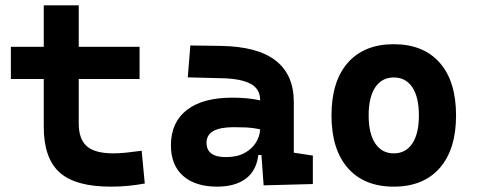

<svg xmlns="http://www.w3.org/2000/svg" viewBox="-20 -694 1798 724"><path d="M21 -396V-517.6H145V-673.8H276.9V-517.6H506.3V-396H276.9V-228.5Q276.9 -169.4 307.4 -142.6Q337.9 -115.7 407.7 -115.7Q430.2 -115.7 455.8 -118.4Q481.4 -121.1 514.2 -125.5L525.9 -2Q493.7 3.9 463.1 6.8Q432.6 9.8 397.9 9.8Q264.2 9.8 204.6 -43.9Q145 -97.7 145 -215.8V-396Z M798.8 9.8Q716.3 9.8 670.4 -30.8Q624.5 -71.3 624.5 -146Q624.5 -232.9 684.6 -279.3Q744.6 -325.7 855 -325.7Q887.2 -325.7 912.4 -323.2Q937.5 -320.8 960.9 -315.4V-316.9Q960.9 -358.4 925.5 -377.7Q890.1 -397 820.3 -398.9L688 -402.3L697.8 -522.5L810.5 -521Q951.2 -519 1019.5 -465.6Q1087.9 -412.1 1087.9 -309.6V-118.2L1159.7 -107.4V0L974.1 4.9L965.8 -109.4H954.1Q946.8 -49.8 906.5 -20Q866.2 9.8 798.8 9.8ZM758.8 -155.8Q758.8 -101.6 831.5 -101.6Q873.5 -101.6 901.9 -116.9Q930.2 -132.3 945.1 -156.5Q960 -180.7 960.9 -206.5Q932.6 -212.4 909.7 -213.4Q886.7 -214.4 861.3 -214.4Q758.8 -214.4 758.8 -155.8Z M1464.8 9.8Q1353 9.8 1291.5 -60.5Q1230 -130.9 1230 -258.8Q1230 -387.2 1291.5 -457.3Q1353 -527.3 1464.8 -527.3Q1576.7 -527.3 1638.2 -457.3Q1699.7 -387.2 1699.7 -258.8Q1699.7 -130.9 1638.2 -60.5Q1576.7 9.8 1464.8 9.8ZM1464.8 -115.7Q1510.3 -115.7 1534.9 -153.1Q1559.6 -190.4 1559.6 -258.8Q1559.6 -327.6 1534.9 -364.7Q1510.3 -401.9 1464.8 -401.9Q1419.9 -401.9 1395 -364.7Q1370.1 -327.6 1370.1 -258.8Q1370.1 -190.4 1395 -153.1Q1419.9 -115.7 1464.8 -115.7Z"/></svg>

Font: Caskaydia Cove
Style: Bold
Weight: 700
Monospace: yes
Designer: Aaron Bell
Foundry: Saja Typeworks
Version: Version 4.300; ttfautohint (v1.8.3)